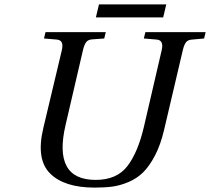

<svg xmlns="http://www.w3.org/2000/svg" viewBox="-20 -838 955 873"><path d="M416 -759 430 -818H736L722 -759ZM177 -256 261 -609Q272 -655 239 -658L180 -663L187 -692H461L454 -663L399 -659Q381 -658 372 -646.5Q363 -635 357 -609L278 -269Q220 -20 415 -20Q511 -20 559 -82.5Q607 -145 634 -260L715 -609Q726 -655 693 -658L634 -663L641 -692H915L908 -663L853 -658Q835 -657 826 -646Q817 -635 811 -609L726 -247Q710 -179 684.5 -130.5Q659 -82 630.5 -54Q602 -26 563.5 -10Q525 6 490.5 10.5Q456 15 410 15Q272 15 207.5 -49.5Q143 -114 177 -256Z"/></svg>

Font: Heuristica
Style: Italic
Weight: 400
Italic angle: -13°
Version: Version 1.0.2